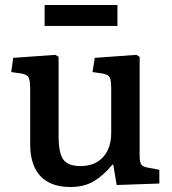

<svg xmlns="http://www.w3.org/2000/svg" viewBox="-20 -736 688 770"><path d="M262 14Q183 14 142 -30Q101 -74 101 -157V-379Q101 -413 95 -425Q89 -437 67 -441L25 -447L33 -504L202 -516L215 -508V-190Q215 -122 234 -96Q253 -70 303 -70Q360 -70 393 -105.5Q426 -141 426 -203V-379Q426 -414 420 -425.5Q414 -437 392 -441L351 -447L360 -504L527 -516L540 -508V-112Q540 -86 546.5 -76.5Q553 -67 572 -64L619 -55V0L448 6L434 -76H431Q395 -32 356 -9Q317 14 262 14ZM159 -632V-716H451V-632Z"/></svg>

Font: Literata Medium
Style: Regular
Weight: 500
Designer: Latin by Veronika Burian and Jose Scaglione. Greek by Irene Vlachou. Cyrillic by Vera Evstafieva.
Foundry: TypeTogether
Version: Version 3.103; ttfautohint (v1.8.4.7-5d5b);gftools[0.9.29]